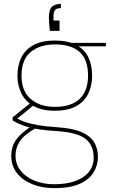

<svg xmlns="http://www.w3.org/2000/svg" viewBox="-20 -738 603 990"><path d="M260 232Q196 232 146 211.5Q96 191 67 154Q38 117 38 66Q38 35 48 10Q58 -15 81 -38.5Q104 -62 144 -89L166 -78Q105 -44 82.5 -10Q60 24 60 64Q60 108 86 141.5Q112 175 157.5 193.5Q203 212 260 212Q324 212 369.5 195Q415 178 439 147.5Q463 117 463 75Q463 11 421 -22Q379 -55 273 -62Q222 -65 185.5 -70.5Q149 -76 123 -83.5Q97 -91 78.5 -99.5Q60 -108 45 -117V-133L136 -206L158 -199L60 -119L54 -133Q68 -128 82 -120.5Q96 -113 118.5 -106Q141 -99 177.5 -92.5Q214 -86 274 -82Q353 -77 399 -57.5Q445 -38 465 -5.5Q485 27 485 72Q485 114 462.5 151Q440 188 390.5 210Q341 232 260 232ZM262 -167Q196 -167 153.5 -191Q111 -215 90.5 -256Q70 -297 70 -347Q70 -402 90.5 -442.5Q111 -483 153.5 -506Q196 -529 262 -529Q331 -529 373.5 -506Q416 -483 435.5 -442.5Q455 -402 455 -347Q455 -297 435.5 -256Q416 -215 373.5 -191Q331 -167 262 -167ZM263 -187Q348 -187 391 -228.5Q434 -270 434 -348Q434 -431 390.5 -470Q347 -509 263 -509Q186 -509 138.5 -470Q91 -431 91 -348Q91 -268 138.5 -227.5Q186 -187 263 -187ZM355 -499 346 -517H526V-499ZM294 -718V-696Q272 -696 264 -686.5Q256 -677 256 -657V-632H287V-579H237Q235 -601 233.5 -616Q232 -631 232 -645Q232 -691 249.5 -704.5Q267 -718 294 -718Z"/></svg>

Font: DM Sans 11pt Thin
Style: Regular
Weight: 250
Version: Version 4.004;gftools[0.9.30]